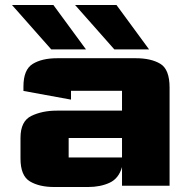

<svg xmlns="http://www.w3.org/2000/svg" viewBox="-20 -744 772 769"><path d="M197.1 5Q137.2 5 99.6 -17.6Q62.1 -40.2 62.1 -109V-191.9Q62.1 -258.9 105.9 -279.9Q149.6 -300.9 207.5 -300.9H468.7V-380.4Q468.7 -380.4 468.7 -380.4Q468.7 -380.4 468.7 -380.4H264.4Q264.4 -380.4 264.4 -380.4Q264.4 -380.4 264.4 -380.4V-345L73.9 -379.8V-397.4Q73.9 -465.4 111.2 -488.1Q148.4 -510.8 209 -510.8H524.1Q584.7 -510.8 621.9 -488.6Q659.2 -466.3 659.2 -393.5V0H468.7V-75Q455.7 -29 418.8 -12Q382 5 332.9 5ZM255 -113.4Q255 -113.4 255 -113.4Q255 -113.4 255 -113.4H468.7V-191.2H255Q255 -191.2 255 -191.2Q255 -191.2 255 -191.2ZM577.1 -546.1H438L280.7 -724H446.5ZM324.4 -546.1H185.3L28 -724H193.8Z"/></svg>

Font: Science Gothic
Style: Regular
Weight: 400
Designer: Thomas Phinney, Vassil Kateliev, Brandon Buerkle
Foundry: Font Detective LLC
Version: Version 1.018